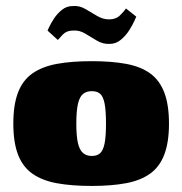

<svg xmlns="http://www.w3.org/2000/svg" viewBox="-20 -607 602 634"><path d="M283 7Q216 7 167.5 -2Q119 -11 87 -33.5Q55 -56 39.5 -96.5Q24 -137 24 -199Q24 -261 39.5 -301.5Q55 -342 87 -364.5Q119 -387 167.5 -396Q216 -405 283 -405Q349 -405 397 -396Q445 -387 476 -364.5Q507 -342 522.5 -301.5Q538 -261 538 -199Q538 -137 522.5 -96.5Q507 -56 475.5 -33.5Q444 -11 396 -2Q348 7 283 7ZM283 -92Q301 -92 311 -101.5Q321 -111 325.5 -134Q330 -157 330 -199Q330 -241 325.5 -264.5Q321 -288 311 -297Q301 -306 283 -306Q266 -306 254.5 -297Q243 -288 237.5 -264.5Q232 -241 232 -199Q232 -157 237.5 -134Q243 -111 254.5 -101.5Q266 -92 283 -92ZM342 -462Q320 -461 300.5 -472.5Q281 -484 261.5 -496Q242 -508 220 -506Q200 -506 187.5 -493Q175 -480 171 -475L137 -506Q137 -506 142.5 -518Q148 -530 158.5 -546Q169 -562 184.5 -574.5Q200 -587 220 -587Q242 -589 261.5 -577.5Q281 -566 300.5 -554.5Q320 -543 340 -543Q363 -543 376.5 -556.5Q390 -570 396 -579L430 -552Q430 -552 424 -538.5Q418 -525 407 -507.5Q396 -490 379.5 -476Q363 -462 342 -462Z"/></svg>

Font: Genos Thin Black
Style: Regular
Weight: 900
Version: Version 1.010